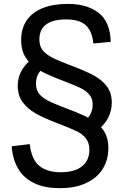

<svg xmlns="http://www.w3.org/2000/svg" viewBox="-20 -762 660 994"><path d="M166.3 -329.2Q166.3 -298 181.6 -277.8Q196.8 -257.5 228 -241.2Q259.2 -225 322.8 -201Q400.7 -172.2 445.3 -148.2Q490 -124.3 515.5 -87.6Q541 -50.8 541 5.3Q541 64.5 512.5 111.2Q484 158 427.5 185Q371 212 290 212Q209.8 212 156.2 185.9Q102.5 159.8 74.2 111.6Q45.8 63.3 40.3 -4.5L134 -16Q142.7 62.5 182.9 96.2Q223.2 129.8 293.8 129.8Q365.8 129.8 404.2 99.4Q442.7 69 442.7 14.2Q442.7 -23.2 424.2 -46.2Q405.7 -69.2 375.2 -83.6Q344.8 -98 270.7 -126.7Q205.2 -151.5 163.3 -175.6Q121.5 -199.7 96.7 -234.2Q71.8 -268.8 71.8 -317.5Q71.8 -362.8 93.5 -399.5Q115.2 -436.2 153.3 -461.7L213 -416.3Q189.8 -400.7 178.1 -379.2Q166.3 -357.7 166.3 -329.2ZM459.8 -220.2Q459.8 -252.3 441.6 -273.2Q423.3 -294.2 393.1 -308.2Q362.8 -322.2 288.2 -351Q221.8 -376.2 180.2 -400.5Q138.7 -424.8 114.1 -462.2Q89.5 -499.5 89.5 -554.7Q89.5 -614.3 118 -656.2Q146.5 -698.2 200.8 -720Q255.2 -741.8 331.8 -741.8Q431.7 -741.8 491.2 -694.9Q550.8 -648 553.3 -545.3L463.5 -536.8Q458.8 -582.3 441.8 -609.8Q424.8 -637.2 395.7 -649.3Q366.5 -661.5 322.7 -661.5Q254.2 -661.5 219 -635.5Q183.8 -609.5 183.8 -557.5Q183.8 -525.3 199.2 -504.2Q214.5 -483.2 246.3 -466.1Q278.2 -449 340.5 -425.5Q418 -396.7 462.8 -372.9Q507.5 -349.2 533.1 -315.1Q558.7 -281 558.7 -230.8Q558.7 -186.7 538.4 -149.2Q518.2 -111.8 479.7 -83.8L424 -140Q441.2 -155.7 450.5 -175.9Q459.8 -196.2 459.8 -220.2Z"/></svg>

Font: Monaspace Neon Var ExtraLight
Style: Regular
Weight: 200
Designer: Riley Cran and the Lettermatic Team
Version: Version 1.200 (Monaspace Neon Var)